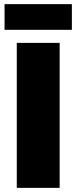

<svg xmlns="http://www.w3.org/2000/svg" viewBox="-20 -907 369 927"><path d="M2 -763H327V-887H2ZM61 0H268V-700H61Z"/></svg>

Font: Fixel Display Black
Style: Regular
Weight: 900
Designer: AlfaBravo + MacPaw
Foundry: Kyrylo Tkachov, Marchela Mozhyna, Serhii Makarenko, Maria Weinstein, Zakhar Kryvoshyya
Version: Version 1.211